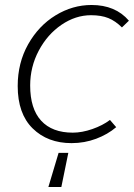

<svg xmlns="http://www.w3.org/2000/svg" viewBox="-20 -561 537 770"><path d="M215 52H254L226 189H174ZM51 -216Q51 -309 93 -383.5Q135 -458 203 -499.5Q271 -541 347 -541Q443 -541 497 -478L469 -451Q443 -477 414.5 -488.5Q386 -500 345 -500Q283 -500 226.5 -461.5Q170 -423 135.5 -358Q101 -293 101 -218Q101 -125 145 -77Q189 -29 272 -29Q309 -29 350.5 -43.5Q392 -58 421 -80L446 -51Q412 -22 365.5 -4.5Q319 13 267 13Q171 13 111 -46Q51 -105 51 -216Z"/></svg>

Font: Nebula Sans Light
Style: Regular
Weight: 300
Italic angle: -9°
Designer: Paul D. Hunt for Adobe (as Source Sans)
Foundry: Nebula Entertainment & Broadcasting LLC
Version: Version 1.010